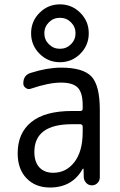

<svg xmlns="http://www.w3.org/2000/svg" viewBox="-20 -835 540 865"><path d="M304.7 -275.4Q134.8 -275.4 134.8 -150.4Q134.8 -105.5 157.2 -81.1Q179.7 -56.6 219.7 -56.6Q278.3 -56.6 315.4 -105Q352.5 -153.3 352.5 -240.2V-263.7Q352.5 -274.4 341.8 -275.4ZM205.1 9.8Q139.6 9.8 99.6 -31.7Q59.6 -73.2 59.6 -144.5Q59.6 -235.4 121.1 -285.2Q182.6 -335 304.7 -335H341.8Q352.5 -335 352.5 -345.7V-360.4Q352.5 -417 330.6 -439.9Q308.6 -462.9 254.9 -462.9Q200.2 -462.9 119.1 -435.5Q107.4 -430.7 96.2 -438.5Q85 -446.3 85 -459Q85 -497.1 119.1 -506.8Q193.4 -530.3 254.9 -530.3Q354.5 -530.3 392.1 -490.2Q429.7 -450.2 429.7 -339.8V-36.1Q429.7 -21.5 419.4 -10.7Q409.2 0 394 0Q378.9 0 368.7 -10.7Q358.4 -21.5 357.4 -36.1L356.4 -74.2Q356.4 -75.2 355.5 -75.2Q353.5 -75.2 352.5 -74.2Q305.7 9.8 205.1 9.8ZM200.2 -635.7Q220.7 -615.2 250 -615.2Q279.3 -615.2 299.8 -635.7Q320.3 -656.2 320.3 -685.1Q320.3 -713.9 299.8 -734.4Q279.3 -754.9 250 -754.9Q220.7 -754.9 200.2 -734.4Q179.7 -713.9 179.7 -685.1Q179.7 -656.2 200.2 -635.7ZM158.2 -777.3Q196.3 -815.4 250 -815.4Q303.7 -815.4 341.8 -777.3Q379.9 -739.3 379.9 -685.1Q379.9 -630.9 341.8 -592.8Q303.7 -554.7 250 -554.7Q196.3 -554.7 158.2 -592.8Q120.1 -630.9 120.1 -685.1Q120.1 -739.3 158.2 -777.3Z"/></svg>

Font: Rounded-X Mgen+ 2m regular
Style: Regular
Weight: 400
Designer: [Source Han Sans]
Ryoko NISHIZUKA  (kana & ideographs); Paul D. Hunt (Latin, Greek & Cyrillic); Wenlong ZHANG  (bopomofo
Version: Version 1.059.20150602